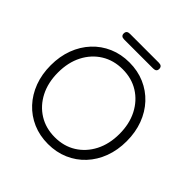

<svg xmlns="http://www.w3.org/2000/svg" viewBox="-216 -1013 1198 1198"><g transform="rotate(45 383.0 -414.0)"><path d="M718.2 -350Q718.2 -271.2 693.6 -205.5Q669 -139.8 623.9 -91.4Q578.8 -43 517.4 -16.5Q456 10 382.8 10Q309.5 10 248.2 -16.5Q187 -43 141.9 -91.4Q96.8 -139.8 72.1 -205.5Q47.5 -271.2 47.5 -350Q47.5 -428.8 72.1 -494.5Q96.8 -560.2 141.9 -608.6Q187 -657 248.2 -683.5Q309.5 -710 382.8 -710Q456 -710 517.4 -683.5Q578.8 -657 623.9 -608.6Q669 -560.2 693.6 -494.5Q718.2 -428.8 718.2 -350ZM654.2 -350Q654.2 -438.8 619.4 -506.4Q584.5 -574 523.6 -612Q462.8 -650 382.8 -650Q303.5 -650 242.2 -612Q181 -574 146.2 -506.5Q111.5 -439 111.5 -350Q111.5 -261.2 146.2 -193.6Q181 -126 242.2 -88Q303.5 -50 382.8 -50Q462.8 -50 523.6 -88Q584.5 -126 619.4 -193.6Q654.2 -261.2 654.2 -350ZM513.8 -787.5H258.2Q229.2 -787.5 229.2 -812.2Q229.2 -838.2 258.2 -838.2H513.8Q542.8 -838.2 542.8 -812.2Q542.8 -787.5 513.8 -787.5Z"/></g></svg>

Font: Quicksand Variable Light
Style: Regular
Weight: 300
Designer: Andrew Paglinawan
Foundry: Andrew Paglinawan
Version: Version 3.004